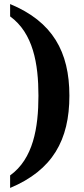

<svg xmlns="http://www.w3.org/2000/svg" viewBox="-20 -791 415 949"><path d="M30 76V138C240 50 323 -99 323 -318C323 -535 240 -684 30 -771V-710C144 -627 170 -476 170 -318C170 -159 144 -6 30 76Z"/></svg>

Font: Noto Serif Ethiopic SemiCondensed
Style: Bold
Weight: 700
Width: 4
Designer: Monotype Design Team
Foundry: Monotype Imaging Inc.
Version: Version 2.102